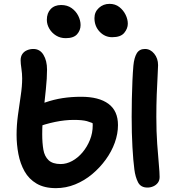

<svg xmlns="http://www.w3.org/2000/svg" viewBox="-20 -963 914 996"><path d="M270 13Q210 13 170 -10.5Q130 -34 107.5 -74Q85 -114 75.5 -163.5Q66 -213 66 -264Q66 -313 73 -365Q80 -417 87.5 -466.5Q95 -516 95 -556Q95 -581 91 -607.5Q87 -634 87 -650Q87 -670 96 -683Q105 -696 120.5 -702.5Q136 -709 153 -709Q187 -709 205.5 -678.5Q224 -648 224 -602Q224 -558 218 -500.5Q212 -443 205.5 -382.5Q199 -322 199 -267Q199 -221 205 -186.5Q211 -152 232 -132Q253 -112 295 -112Q325 -112 354.5 -128Q384 -144 408 -172.5Q432 -201 446.5 -237Q461 -273 461 -313Q461 -325 459 -335Q457 -345 452 -358L479 -315Q455 -328 431 -334.5Q407 -341 363 -341Q317 -341 266 -330.5Q215 -320 165 -301L113 -390Q167 -415 213 -431Q259 -447 304.5 -454Q350 -461 401 -461Q493 -461 542.5 -424.5Q592 -388 592 -314Q592 -269 575.5 -223Q559 -177 528.5 -135Q498 -93 458 -59.5Q418 -26 370 -6.5Q322 13 270 13ZM745 10Q710 10 696 -17.5Q682 -45 677 -84Q671 -129 667 -200.5Q663 -272 663 -357Q663 -402 664 -450.5Q665 -499 667 -544Q669 -589 672 -623Q676 -664 689.5 -686.5Q703 -709 732 -709Q760 -709 780 -684.5Q800 -660 800 -625Q800 -608 797.5 -567Q795 -526 793 -471.5Q791 -417 791 -357Q791 -279 795.5 -216.5Q800 -154 804 -110.5Q808 -67 808 -45Q808 -27 799 -15Q790 -3 775.5 3.5Q761 10 745 10ZM562 -770Q524 -770 497 -798.5Q470 -827 470 -869Q470 -901 493 -922Q516 -943 548 -943Q578 -943 599 -926.5Q620 -910 631.5 -886.5Q643 -863 643 -840Q643 -815 624.5 -792.5Q606 -770 562 -770ZM321 -765Q293 -765 271 -778.5Q249 -792 236 -814Q223 -836 223 -860Q223 -895 243 -916Q263 -937 297 -937Q329 -937 351.5 -921Q374 -905 386 -881Q398 -857 398 -833Q398 -806 380 -785.5Q362 -765 321 -765Z"/></svg>

Font: Shantell Sans SemiBold
Style: Regular
Weight: 600
Designer: Stephen Nixon, Anya Danilova, Shantell Martin
Foundry: Arrow Type
Version: Version 1.011;[c5ecc13dd]